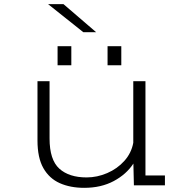

<svg xmlns="http://www.w3.org/2000/svg" viewBox="-20 -890 915 922"><path d="M384.5 12Q317.5 12 267 -10.5Q216.5 -33 188.2 -82.8Q160 -132.5 160 -215.5V-500H218V-225Q218 -122.5 264.8 -80.2Q311.5 -38 396 -38Q446.5 -38 494.8 -58.8Q543 -79.5 577 -117.2Q611 -155 620 -204.5V-500H678.5V-47.5H772V0H623L620.5 -104.5Q587 -53 526.2 -20.5Q465.5 12 384.5 12ZM256.5 -668H322.5V-576.5H256.5ZM496.5 -668H562.5V-576.5H496.5ZM380 -735.5 211 -870H285L441.5 -735.5Z"/></svg>

Font: Trispace SemiExpanded ExtraLight
Style: Regular
Weight: 200
Width: 6
Designer: Tyler Finck
Foundry: Etcetera Type Company
Version: Version 1.210; ttfautohint (v1.8.3)